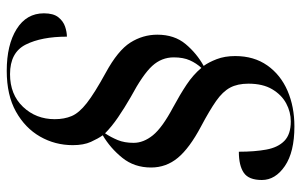

<svg xmlns="http://www.w3.org/2000/svg" viewBox="-186 -614 915 584"><g transform="rotate(90 272.0 -322.5)"><path d="M196 115Q117 115 69 85Q21 55 21 2Q21 -27 33 -42Q45 -57 61.5 -62.5Q78 -68 92 -68Q92 9 116 57Q140 105 206 105Q268 105 305.5 65.5Q343 26 343 -31Q343 -60 333.5 -82.5Q324 -105 294 -128.5Q264 -152 202 -186Q134 -223 110 -261Q86 -299 86 -343Q86 -395 114.5 -429Q143 -463 181 -484Q170 -499 160.5 -523.5Q151 -548 151 -580Q151 -637 179.5 -677.5Q208 -718 256.5 -739Q305 -760 365 -760Q443 -760 485.5 -731Q528 -702 528 -661Q528 -621 506 -606Q484 -591 442 -591Q442 -639 435.5 -674.5Q429 -710 409 -729.5Q389 -749 350 -749Q321 -749 295 -735Q269 -721 252 -692.5Q235 -664 235 -620Q235 -587 247 -564.5Q259 -542 287.5 -522Q316 -502 365 -476Q431 -441 460.5 -405.5Q490 -370 490 -324Q490 -273 460.5 -236.5Q431 -200 392 -177Q402 -163 412 -141Q422 -119 422 -86Q422 -32 396 13.5Q370 59 320 87Q270 115 196 115ZM386 -184Q398 -202 406.5 -222.5Q415 -243 415 -271Q415 -301 392 -329.5Q369 -358 307 -391Q268 -412 238 -432Q208 -452 187 -477Q173 -462 164 -442Q155 -422 155 -393Q155 -356 181 -327.5Q207 -299 276 -262Q309 -243 337.5 -223.5Q366 -204 386 -184Z"/></g></svg>

Font: Noto Serif Display Medium
Style: Italic
Weight: 500
Italic angle: -12°
Designer: Monotype Design Team
Foundry: Monotype Imaging Inc.
Version: Version 2.009